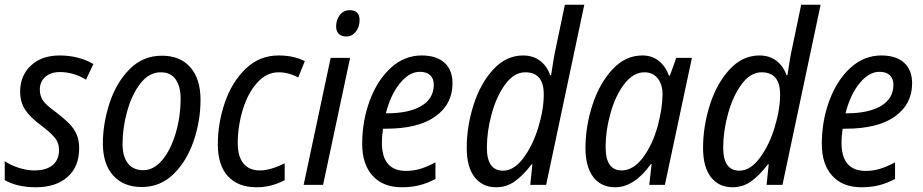

<svg xmlns="http://www.w3.org/2000/svg" viewBox="-23 -780 3892 810"><path d="M-3 -20V-100Q20 -84 54.5 -72.5Q89 -61 122 -61Q172 -61 199 -83.5Q226 -106 226 -147Q226 -175 211 -195.5Q196 -216 153 -249Q105 -284 83.5 -316.5Q62 -349 62 -394Q62 -461 107.5 -503.5Q153 -546 229 -546Q308 -546 371 -510L340 -444Q287 -476 230 -476Q191 -476 168 -455.5Q145 -435 145 -402Q145 -375 159 -355Q173 -335 214 -306Q250 -278 269.5 -258Q289 -238 300 -213.5Q311 -189 311 -155Q311 -77 262 -33.5Q213 10 128 10Q50 10 -3 -20Z M411 -175Q411 -257 438.5 -343Q466 -429 522.5 -487Q579 -545 660 -545Q737 -545 780 -496Q823 -447 823 -359Q823 -272 794.5 -187Q766 -102 710 -46.5Q654 9 575 9Q498 9 454.5 -39.5Q411 -88 411 -175ZM739 -365Q739 -414 718.5 -444.5Q698 -475 655 -475Q606 -475 569.5 -428Q533 -381 513.5 -310.5Q494 -240 494 -173Q494 -120 516.5 -91Q539 -62 581 -62Q626 -62 662 -105.5Q698 -149 718.5 -219Q739 -289 739 -365Z M896 -171Q896 -262 926 -348.5Q956 -435 1014 -490.5Q1072 -546 1152 -546Q1217 -546 1263 -522L1235 -453Q1195 -475 1152 -475Q1101 -475 1061.5 -430.5Q1022 -386 1001 -316.5Q980 -247 980 -176Q980 -120 1004 -90.5Q1028 -61 1073 -61Q1118 -61 1178 -91V-20Q1122 10 1059 10Q982 10 939 -36Q896 -82 896 -171Z M1395 -669Q1395 -696 1410.5 -716.5Q1426 -737 1453 -737Q1473 -737 1483.5 -726.5Q1494 -716 1494 -696Q1494 -666 1478 -646Q1462 -626 1438 -626Q1418 -626 1406.5 -637Q1395 -648 1395 -669ZM1372 -536H1454L1340 0H1258Z M1505 -173Q1505 -270 1537 -356Q1569 -442 1626 -494Q1683 -546 1756 -546Q1818 -546 1852 -515.5Q1886 -485 1886 -428Q1886 -341 1814 -289Q1742 -237 1605 -237H1593Q1588 -205 1588 -179Q1588 -59 1690 -59Q1721 -59 1749.5 -67.5Q1778 -76 1814 -95V-25Q1780 -7 1746.5 1.5Q1713 10 1672 10Q1593 10 1549 -38.5Q1505 -87 1505 -173ZM1610 -302Q1702 -302 1754.5 -333Q1807 -364 1807 -423Q1807 -448 1792 -462.5Q1777 -477 1748 -477Q1704 -477 1664.5 -429Q1625 -381 1605 -302Z M1946 -156Q1946 -246 1974.5 -336.5Q2003 -427 2057.5 -486.5Q2112 -546 2184 -546Q2226 -546 2255.5 -523.5Q2285 -501 2298 -463H2302Q2314 -544 2322 -578L2360 -760H2442L2281 0H2214L2223 -87H2220Q2184 -40 2149 -15Q2114 10 2070 10Q2012 10 1979 -33Q1946 -76 1946 -156ZM2271 -382Q2271 -475 2193 -475Q2146 -475 2109 -425Q2072 -375 2051.5 -300.5Q2031 -226 2031 -157Q2031 -60 2099 -60Q2145 -60 2184.5 -112.5Q2224 -165 2247.5 -241Q2271 -317 2271 -382Z M2447 -156Q2447 -247 2476.5 -337.5Q2506 -428 2560.5 -487Q2615 -546 2687 -546Q2728 -546 2756.5 -523Q2785 -500 2799 -461H2803L2830 -536H2896L2782 0H2716L2726 -88H2723Q2653 10 2572 10Q2513 10 2480 -33Q2447 -76 2447 -156ZM2753 -253Q2772 -328 2772 -382Q2772 -424 2751.5 -449.5Q2731 -475 2696 -475Q2649 -475 2611.5 -426.5Q2574 -378 2553 -304Q2532 -230 2532 -158Q2532 -110 2549 -85.5Q2566 -61 2599 -61Q2649 -61 2690 -116Q2731 -171 2753 -253Z M2943 -156Q2943 -246 2971.5 -336.5Q3000 -427 3054.5 -486.5Q3109 -546 3181 -546Q3223 -546 3252.5 -523.5Q3282 -501 3295 -463H3299Q3311 -544 3319 -578L3357 -760H3439L3278 0H3211L3220 -87H3217Q3181 -40 3146 -15Q3111 10 3067 10Q3009 10 2976 -33Q2943 -76 2943 -156ZM3268 -382Q3268 -475 3190 -475Q3143 -475 3106 -425Q3069 -375 3048.5 -300.5Q3028 -226 3028 -157Q3028 -60 3096 -60Q3142 -60 3181.5 -112.5Q3221 -165 3244.5 -241Q3268 -317 3268 -382Z M3444 -173Q3444 -270 3476 -356Q3508 -442 3565 -494Q3622 -546 3695 -546Q3757 -546 3791 -515.5Q3825 -485 3825 -428Q3825 -341 3753 -289Q3681 -237 3544 -237H3532Q3527 -205 3527 -179Q3527 -59 3629 -59Q3660 -59 3688.5 -67.5Q3717 -76 3753 -95V-25Q3719 -7 3685.5 1.5Q3652 10 3611 10Q3532 10 3488 -38.5Q3444 -87 3444 -173ZM3549 -302Q3641 -302 3693.5 -333Q3746 -364 3746 -423Q3746 -448 3731 -462.5Q3716 -477 3687 -477Q3643 -477 3603.5 -429Q3564 -381 3544 -302Z"/></svg>

Font: Noto Sans UI Narrow
Style: Italic
Weight: 400
Width: 4
Italic angle: -12°
Designer: Monotype Design Team
Foundry: Monotype Imaging Inc.
Version: Version 1.001